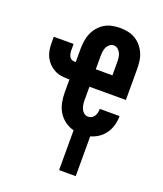

<svg xmlns="http://www.w3.org/2000/svg" viewBox="-136 -617 772 911"><g transform="rotate(20 250.0 -161.5)"><path d="M271 205V4Q247 -2 226.5 -17Q206 -32 193 -53.5Q180 -75 175 -100Q170 -125 170 -150V-216H161Q143 -216 125.5 -219Q108 -222 92.5 -230.5Q77 -239 64.5 -252Q52 -265 44.5 -280.5Q37 -296 34 -313.5Q31 -331 31 -349V-381H131V-349Q131 -341 132.5 -333.5Q134 -326 137 -319.5Q140 -313 146.5 -308.5Q153 -304 161 -304H170V-370Q170 -390 173 -410.5Q176 -431 184 -449.5Q192 -468 205 -483.5Q218 -499 235.5 -509.5Q253 -520 273 -524Q293 -528 313 -528Q333 -528 353 -524Q373 -520 390.5 -509.5Q408 -499 421 -483.5Q434 -468 442 -449.5Q450 -431 452.5 -410.5Q455 -390 455 -370V-216H271V-150Q271 -138 272.5 -127Q274 -116 278.5 -105.5Q283 -95 292 -87.5Q301 -80 313 -80Q322 -80 330.5 -84.5Q339 -89 344 -97.5Q349 -106 351 -115Q353 -124 353 -134H453Q453 -111 447 -88.5Q441 -66 428 -47Q415 -28 396 -15Q377 -2 355 4V205ZM271 -304H355V-370Q355 -382 353.5 -393.5Q352 -405 347.5 -415Q343 -425 333.5 -432.5Q324 -440 313 -440Q302 -440 292.5 -432.5Q283 -425 278.5 -415Q274 -405 272.5 -393.5Q271 -382 271 -370Z"/></g></svg>

Font: Iosevka Curly Slab Semibold
Style: Regular
Weight: 600
Monospace: yes
Designer: Belleve Invis
Foundry: Belleve Invis
Version: Version 22.1.2; ttfautohint (v1.8.4)